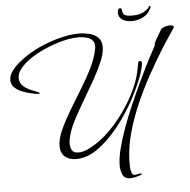

<svg xmlns="http://www.w3.org/2000/svg" viewBox="-62 -814 1077 1086"><g transform="rotate(-5 476.5 -271.5)"><path d="M636 210Q602 210 591 185.5Q580 161 580 133Q580 92 594 37Q608 -18 630.5 -79.5Q653 -141 679.5 -202Q706 -263 731 -316.5Q756 -370 775 -408Q790 -437 805.5 -467.5Q821 -498 837 -526V-533Q837 -539 846.5 -556Q856 -573 867 -591Q878 -609 882 -616Q892 -624 905.5 -628Q919 -632 931 -632Q935 -632 944 -630.5Q953 -629 953 -621V-618Q935 -591 917 -564.5Q899 -538 882 -511Q842 -447 800 -371.5Q758 -296 722 -215Q686 -134 663 -52.5Q640 29 637 105V119Q637 127 637.5 145Q638 163 643 178Q648 193 661 193Q669 193 677 190.5Q685 188 693 188Q694 188 697.5 188.5Q701 189 701 191Q701 195 687 199.5Q673 204 657 207Q641 210 636 210ZM339 75Q300 75 275.5 54.5Q251 34 251 -6Q251 -47 274 -97.5Q297 -148 331 -205Q365 -262 401 -320Q437 -378 464.5 -435Q492 -492 500 -542Q501 -544 501 -547Q501 -550 501 -552Q501 -576 486.5 -588.5Q472 -601 451 -605.5Q430 -610 411 -610Q369 -610 321 -597.5Q273 -585 227 -565.5Q181 -546 145 -523Q127 -512 106 -494.5Q85 -477 69.5 -455.5Q54 -434 54 -410Q54 -385 69.5 -368.5Q85 -352 107.5 -341.5Q130 -331 149 -324Q151 -323 158 -320.5Q165 -318 165 -314Q165 -312 161.5 -311.5Q158 -311 156 -311Q148 -311 145 -312Q127 -315 103.5 -321Q80 -327 58 -337Q36 -347 21 -363Q6 -379 6 -402Q6 -430 26 -456Q46 -482 73 -503Q100 -524 120 -537Q161 -563 211.5 -584Q262 -605 315.5 -618Q369 -631 417 -631Q445 -631 474 -624Q503 -617 523 -598Q543 -579 543 -544Q543 -509 523.5 -462.5Q504 -416 474.5 -363.5Q445 -311 413 -257.5Q381 -204 355 -155Q329 -106 318 -67Q314 -54 311.5 -41Q309 -28 309 -14Q309 9 319 24Q329 39 354 39Q374 39 395 31Q416 23 433 13Q477 -11 519 -50Q561 -89 597.5 -136Q634 -183 662.5 -233Q691 -283 708 -329Q719 -358 724.5 -383.5Q730 -409 736 -440Q738 -446 745 -446Q756 -446 756 -436Q756 -425 751.5 -406.5Q747 -388 741 -370Q735 -352 730 -341Q711 -293 682 -238.5Q653 -184 616 -131Q579 -78 537 -34Q495 10 451 39Q427 55 397.5 65Q368 75 339 75ZM721 -675Q685 -675 665 -690Q645 -705 645 -727Q645 -738 648.5 -745.5Q652 -753 658 -753Q669 -753 669 -745Q670 -723 681 -714.5Q692 -706 724 -706Q756 -706 776.5 -713.5Q797 -721 818 -740Q820 -742 822 -747Q824 -752 825 -752Q830 -752 831.5 -748.5Q833 -745 831 -741Q814 -705 783.5 -690Q753 -675 721 -675Z"/></g></svg>

Font: Bonheur Royale
Style: Regular
Weight: 400
Designer: Robert E. Leuschke
Foundry: Robert E. Leuschke
Version: Version 1.010; ttfautohint (v1.8.3)